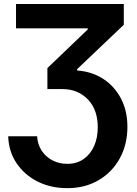

<svg xmlns="http://www.w3.org/2000/svg" viewBox="-20 -748 699 983"><path d="M22 -50.3H169.9Q172.4 -8.3 193.4 23.4Q214.4 55.2 248.5 73Q282.7 90.8 324.2 90.8Q373 90.8 408 66.4Q442.9 42 461.7 -0.2Q480.5 -42.5 480.5 -96.2Q480.5 -187 429.4 -239.5Q378.4 -292 298.8 -292H222.7V-399.4L429.2 -597.2V-603H62V-727.5H613.8V-621.1L375 -394V-387.2Q452.1 -381.3 509.8 -343.3Q567.4 -305.2 599.9 -242.4Q632.3 -179.7 632.3 -99.1Q632.3 -7.8 593 63.2Q553.7 134.3 484.4 174.8Q415 215.3 324.7 215.3Q239.7 215.3 172.4 181.4Q105 147.5 64.7 87.4Q24.4 27.3 22 -50.3Z"/></svg>

Font: Inter Display
Style: Bold
Weight: 700
Designer: Rasmus Andersson
Foundry: rsms
Version: Version 4.001;git-9221beed3